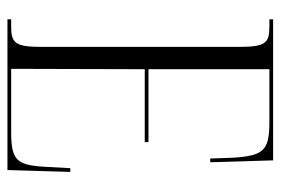

<svg xmlns="http://www.w3.org/2000/svg" viewBox="-139 -615 754 516"><g transform="rotate(90 238.0 -357.0)"><path d="M32 0H437L442 -169H432L428 -96C423 -25 410 -10 335 -10H165L166 -369H362V-379H166V-704H307C385 -704 399 -689 404 -603L406 -545H416L411 -714H32V-704H51C96 -704 106 -694 106 -621V-91C106 -20 95 -10 51 -10H32Z"/></g></svg>

Font: Noto Serif Display ExtraCondensed Light
Style: Regular
Weight: 300
Width: 2
Designer: Monotype Design Team
Foundry: Monotype Imaging Inc.
Version: Version 2.009